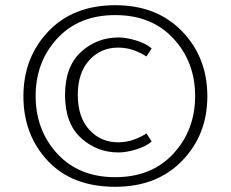

<svg xmlns="http://www.w3.org/2000/svg" viewBox="-20 -706 887 738"><path d="M777 -336Q777 -188 680 -88Q583 12 423 12Q257 12 163.5 -88Q70 -188 70 -336Q70 -485 166 -585.5Q262 -686 423 -686Q583 -686 680 -585.5Q777 -485 777 -336ZM117 -337Q117 -206 200 -115.5Q283 -25 423 -25Q563 -25 646.5 -115.5Q730 -206 730 -337Q730 -468 646.5 -558Q563 -648 423 -648Q283 -648 200 -558Q117 -468 117 -337ZM436 -120Q352 -120 291 -176Q230 -232 230 -341Q230 -450 291 -506Q352 -562 436 -562Q465 -562 503 -550.5Q541 -539 563 -520L543 -489Q523 -502 495 -512.5Q467 -523 434 -523Q367 -523 323 -474.5Q279 -426 279 -341Q279 -256 323 -207.5Q367 -159 434 -159Q467 -159 495 -169.5Q523 -180 543 -193L563 -162Q541 -143 503 -131.5Q465 -120 436 -120Z"/></svg>

Font: Palanquin Thin
Style: Regular
Weight: 250
Designer: Pria Ravichandran
Version: Version 1.001